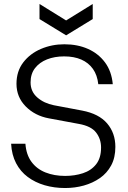

<svg xmlns="http://www.w3.org/2000/svg" viewBox="-20 -935 647 967"><path d="M308 12Q253 12 205 -2Q157 -16 120 -43.5Q83 -71 61 -113Q39 -155 36 -211H108Q112 -156 138.5 -120Q165 -84 209 -66.5Q253 -49 308 -49Q356 -49 397.5 -62.5Q439 -76 464 -107.5Q489 -139 489 -192Q489 -235 464 -267.5Q439 -300 377 -311L226 -339Q156 -352 109.5 -399Q63 -446 63 -513Q63 -576 97 -620.5Q131 -665 186 -688.5Q241 -712 304 -712Q371 -712 423.5 -688.5Q476 -665 509 -620.5Q542 -576 548 -511H475Q470 -557 448 -588Q426 -619 389.5 -635Q353 -651 303 -651Q255 -651 217 -636Q179 -621 156.5 -592Q134 -563 134 -520Q134 -474 167.5 -444.5Q201 -415 251 -405L394 -378Q478 -362 519.5 -313.5Q561 -265 561 -195Q561 -141 540 -102Q519 -63 483 -38Q447 -13 402 -0.5Q357 12 308 12ZM313 -757 179 -839V-915L313 -832L447 -915V-839Z"/></svg>

Font: Host Grotesk Light
Style: Regular
Weight: 300
Designer: Doukan Karapınar
Foundry: Element Type
Version: Version 1.003